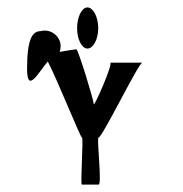

<svg xmlns="http://www.w3.org/2000/svg" viewBox="-20 -750 494 518"><path d="M53 -564C53 -493 87 -560 109 -584C135 -534 197 -379 201 -379C206 -379 196 -252 201 -252H246C256 -252 240 -379 246 -379C256 -379 354 -581 364 -581H277C287 -581 233 -459 233 -469C233 -479 191 -617 186 -617C183 -617 163 -614 141 -610C144 -619 145 -629 141 -640C133 -660 111 -672 90 -666C69 -666 53 -649 53 -564ZM188 -674C188 -643 201 -619 216 -619C231 -619 245 -643 245 -674C245 -705 231 -730 216 -730C201 -730 188 -705 188 -674Z"/></svg>

Font: Ampere
Style: SCUltCnd
Weight: 400
Version: Version 1